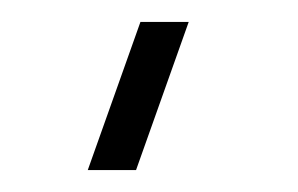

<svg xmlns="http://www.w3.org/2000/svg" viewBox="-20 31 272 175"><path d="M104 186H60L108 51H152Z"/></svg>

Font: Vela Sans GX ExtLt
Style: Regular
Weight: 200
Designer: Principal design: Mikhail Sharanda - project Manrope.
Design modification: Ravid Balaliev
Foundry: Mikhail Sharanda
Version: Version 1.001